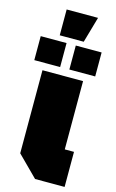

<svg xmlns="http://www.w3.org/2000/svg" viewBox="-160 -953 606 1005"><g transform="rotate(15 142.5 -450.0)"><path d="M30 -560H250V-190H300V0H140L30 -110ZM-25 -600V-730H115V-600ZM165 -600V-730H305V-600ZM70 -760V-900H240L200 -760Z"/></g></svg>

Font: Tektur Condensed Black
Style: Regular
Weight: 900
Width: 3
Designer: Adam Jagosz
Foundry: Adam Jagosz
Version: Version 1.005;gftools[0.9.30]